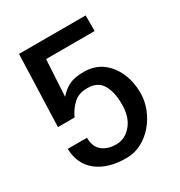

<svg xmlns="http://www.w3.org/2000/svg" viewBox="-155 -735 798 853"><g transform="rotate(-30 244.5 -308.0)"><path d="M248 11.7Q154.3 11.7 99.1 -31.7Q43.9 -75.2 42 -154.3H140.6Q140.6 -108.4 168 -85.9Q195.3 -63.5 240.2 -63.5Q284.2 -63.5 316.9 -101.6Q349.6 -139.6 349.6 -206.1Q349.6 -269.5 327.1 -307.1Q304.7 -344.7 251 -344.7Q208 -344.7 181.6 -320.8Q155.3 -296.9 137.7 -259.8H52.7L65.4 -627.9H407.2V-547.9H158.2L147.5 -360.4Q169.9 -386.7 197.8 -400.9Q225.6 -415 274.4 -415Q329.1 -415 367.7 -386.2Q406.2 -357.4 426.3 -310.5Q446.3 -263.7 446.3 -209Q446.3 -168 431.2 -128.9Q416 -89.8 389.2 -58.1Q362.3 -26.4 326.2 -7.3Q290 11.7 248 11.7Z"/></g></svg>

Font: Padauk Book
Style: Regular
Weight: 400
Designer: Debbi Hosken, Becca Hirsbrunner Spalinger
Foundry: SIL International
Version: Version 5.000